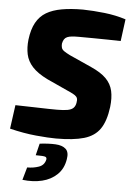

<svg xmlns="http://www.w3.org/2000/svg" viewBox="-63 -750 717 1054"><g transform="rotate(5 296.0 -222.5)"><path d="M351 -704Q407 -703 469.5 -696Q532 -689 588 -671L572 -550Q541 -551 502 -551.5Q463 -552 422 -552.5Q381 -553 340 -553Q319 -553 303.5 -551.5Q288 -550 277.5 -545.5Q267 -541 261 -532Q255 -523 252 -508Q251 -495 254 -485Q257 -475 268.5 -467Q280 -459 302 -448L422 -394Q478 -369 506.5 -340Q535 -311 543.5 -273Q552 -235 546 -184Q536 -106 506.5 -63Q477 -20 419 -3Q361 14 265 14Q224 14 155 7.5Q86 1 9 -18L27 -149Q85 -148 131.5 -146.5Q178 -145 210 -144.5Q242 -144 256 -144Q293 -144 314.5 -148Q336 -152 346.5 -162.5Q357 -173 360 -191Q363 -207 360 -216Q357 -225 347 -232Q337 -239 319 -247L190 -306Q135 -333 106.5 -364Q78 -395 70 -432.5Q62 -470 67 -514Q74 -571 94.5 -608Q115 -645 149.5 -665.5Q184 -686 234.5 -695Q285 -704 351 -704ZM178 50Q228 44 265.5 46Q303 48 322 65.5Q341 83 334 122Q326 174 292.5 206.5Q259 239 209.5 251Q160 263 101 256L121 186Q156 186 185.5 175.5Q215 165 222 134Q224 122 214.5 118.5Q205 115 162 115Z"/></g></svg>

Font: Exo 2 ExtraBold
Style: Italic
Weight: 800
Italic angle: -8°
Designer: Natanael Gama
Foundry: Natanael Gama
Version: Version 2.010